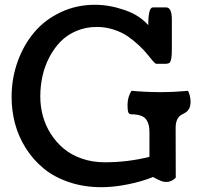

<svg xmlns="http://www.w3.org/2000/svg" viewBox="-20 -758 829 791"><path d="M703.6 -230.5 704.1 -25.9Q686.5 -8.3 664.6 -8.3Q659.2 -8.3 653.6 -9.5Q647.9 -10.7 641.6 -13.4Q635.3 -16.1 631.3 -17.8Q627.4 -19.5 619.9 -23.7Q612.3 -27.8 610.4 -28.8Q566.4 -10.7 508.1 1.2Q449.7 13.2 398.4 13.2Q325.2 13.2 263.7 -7.8Q202.1 -28.8 159.2 -64.5Q116.2 -100.1 86.2 -147.7Q56.2 -195.3 42 -248.5Q27.8 -301.8 27.8 -358.4Q27.8 -435.1 52.7 -504.4Q77.6 -573.7 121.6 -625.5Q165.5 -677.2 230.5 -707.8Q295.4 -738.3 370.6 -738.3Q430.2 -738.3 492.4 -717Q554.7 -695.8 590.8 -654.3Q590.8 -727.5 609.9 -727.5H664.6Q688 -727.5 688 -676.8V-556.2Q688 -528.3 685.3 -515.4Q682.6 -502.4 678.5 -499.3Q674.3 -496.1 664.6 -495.1H624Q620.1 -495.1 610.1 -506.3Q600.1 -517.6 586.9 -534.4Q573.7 -551.3 552.5 -571Q531.2 -590.8 507.3 -607.7Q483.4 -624.5 449.5 -635.7Q415.5 -647 378.9 -647Q333.5 -647 294.9 -630.6Q256.3 -614.3 229.5 -586.7Q202.6 -559.1 183.3 -522.2Q164.1 -485.4 155 -444.3Q146 -403.3 146 -360.4Q146 -319.3 156.5 -280.5Q167 -241.7 189 -207Q210.9 -172.4 241.9 -146.2Q272.9 -120.1 316.7 -104.7Q360.4 -89.4 411.6 -89.4Q505.9 -89.4 595.7 -111.8V-212.4Q595.7 -229 593.3 -240.5Q590.8 -252 583.7 -263.7Q576.7 -275.4 560.8 -281.2Q544.9 -287.1 521 -287.1Q511.7 -287.1 508.5 -295.4Q505.4 -303.7 505.4 -325.2Q505.4 -357.9 521.5 -383.8Q584.5 -378.4 645.5 -378.4Q670.4 -378.4 694.8 -379.6Q719.2 -380.9 734.9 -382.3Q750.5 -383.8 753.9 -383.8Q757.8 -379.9 761.5 -365.5Q765.1 -351.1 765.1 -339.8Q765.1 -320.8 758.8 -309.8Q752.4 -298.8 743.4 -293.9Q734.4 -289.1 725.3 -283.7Q716.3 -278.3 710 -265.4Q703.6 -252.4 703.6 -230.5Z"/></svg>

Font: Coustard
Style: Regular
Weight: 400
Foundry: vernon adams
Version: Version 1.000